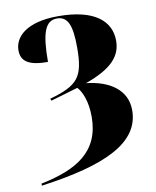

<svg xmlns="http://www.w3.org/2000/svg" viewBox="-87 -615 748 922"><g transform="rotate(-10 287.0 -154.0)"><path d="M42 230V240C358 197 532 117 532 -42C532 -143 447 -196 336 -208C469 -255 514 -311 514 -384C514 -477 441 -548 260 -548C104 -548 44 -484 44 -419C44 -364 83 -340 174 -340C174 -483 196 -538 252 -538C304 -538 324 -495 324 -384C324 -238 293 -204 154 -164L158 -154L291 -193C312 -171 335 -121 335 -45C335 126 218 194 42 230Z"/></g></svg>

Font: Noto Serif Display Black
Style: Regular
Weight: 900
Designer: Monotype Design Team
Foundry: Monotype Imaging Inc.
Version: Version 2.009